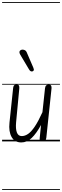

<svg xmlns="http://www.w3.org/2000/svg" viewBox="-25 -1349 592 1832"><path d="M178.5 10Q115 10 85.8 -41.8Q56.5 -93.5 65.5 -178.5L100 -506.5Q101 -519 106 -530Q111 -541 132.5 -541Q153 -541 156.8 -530.5Q160.5 -520 159 -504L128.5 -180.5Q123 -119.5 136 -85Q149 -50.5 182.5 -50.5Q213 -50.5 243.5 -71.5Q274 -92.5 307.5 -142.5Q341 -192.5 380 -278.5L404.5 -506.5Q405.5 -514.5 408.2 -522.5Q411 -530.5 418.2 -535.8Q425.5 -541 439 -541Q459 -541 463.5 -530.2Q468 -519.5 466.5 -504L417 -35Q415 -16.5 406 -8.2Q397 0 376 0Q360.5 0 356.2 -7.5Q352 -15 354 -33L366.5 -156.5Q322.5 -76 277.8 -33Q233 10 178.5 10ZM178.5 10Q115 10 85.8 -41.8Q56.5 -93.5 65.5 -178.5L100 -506.5Q101 -519 106 -530Q111 -541 132.5 -541Q153 -541 156.8 -530.5Q160.5 -520 159 -504L128.5 -180.5Q123 -119.5 136 -85Q149 -50.5 182.5 -50.5Q213 -50.5 243.5 -71.5Q274 -92.5 307.5 -142.5Q341 -192.5 380 -278.5L404.5 -506.5Q405.5 -514.5 408.2 -522.5Q411 -530.5 418.2 -535.8Q425.5 -541 439 -541Q459 -541 463.5 -530.2Q468 -519.5 466.5 -504L417 -35Q415 -16.5 406 -8.2Q397 0 376 0Q360.5 0 356.2 -7.5Q352 -15 354 -33L366.5 -156.5Q322.5 -76 277.8 -33Q233 10 178.5 10ZM251.5 -687.5 167 -829.5Q159 -844 160.5 -854Q162 -864 170.2 -869.5Q178.5 -875 189 -875.5Q200.5 -875.5 212 -870.2Q223.5 -865 229 -852L292.5 -704.5Q297 -694.5 297.8 -687.8Q298.5 -681 296.2 -676.8Q294 -672.5 288.5 -669.5Q280.5 -665 270.2 -668.5Q260 -672 251.5 -687.5ZM-5 455H547V463H-5ZM-5 -16H547V0H-5ZM-5 -549H547V-541H-5ZM-5 -1329H547V-1321H-5Z"/></svg>

Font: Edu SA Dotted Guide
Style: Regular
Weight: 400
Designer: Tina and Corey Anderson, Eben Sorkin, Mirko Velimirovic
Foundry: Google for Education
Version: Version 2.000